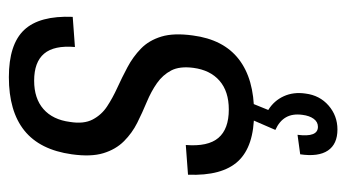

<svg xmlns="http://www.w3.org/2000/svg" viewBox="-194 -393 781 433"><g transform="rotate(-90 196.5 -176.5)"><path d="M158 6Q83 6 49.5 -30Q16 -66 19 -143L86 -148Q82 -98 102 -74.5Q122 -51 166 -51Q207 -51 231 -72Q255 -93 260 -131Q264 -162 254 -181Q244 -200 225.5 -213Q207 -226 183 -236Q159 -246 136 -257.5Q113 -269 94.5 -287.5Q76 -306 67.5 -334Q59 -362 65 -405Q75 -477 118.5 -512Q162 -547 239 -547Q313 -547 345.5 -512.5Q378 -478 375 -403L307 -398Q311 -445 292 -467.5Q273 -490 231 -490Q191 -490 167 -469Q143 -448 138 -409Q133 -378 143.5 -358Q154 -338 173 -325.5Q192 -313 215 -302.5Q238 -292 261.5 -279.5Q285 -267 303.5 -249Q322 -231 330.5 -203Q339 -175 333 -132Q324 -63 279.5 -28.5Q235 6 158 6ZM121 194Q88 194 73.5 172.5Q59 151 65 110L109 104Q106 127 110.5 138.5Q115 150 127 150Q138 150 145 140.5Q152 131 154 115Q157 93 148.5 78Q140 63 120 54L143 1H180L165 38Q186 51 196 73Q206 95 202 122Q198 154 175 174Q152 194 121 194Z"/></g></svg>

Font: Pathway Extreme Condensed Light
Style: Italic
Weight: 300
Width: 3
Italic angle: -8°
Version: Version 1.001;gftools[0.9.26]